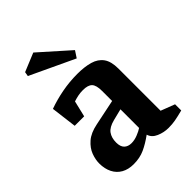

<svg xmlns="http://www.w3.org/2000/svg" viewBox="-214 -833 947 947"><g transform="rotate(-45 259.5 -360.0)"><path d="M153 10Q116 10 89.5 -5Q63 -20 49 -48Q35 -76 35 -113Q35 -140 46 -169.5Q57 -199 85 -223.5Q113 -248 163 -258L298 -286V-356Q298 -396 283.5 -411Q269 -426 234 -426Q215 -426 198.5 -422.5Q182 -419 167 -414L147 -330H81L64 -465Q111 -482 163.5 -492Q216 -502 271 -502Q321 -502 357.5 -491.5Q394 -481 413.5 -454Q433 -427 433 -377V-83L506 -55V-12Q471 -3 449 1Q427 5 401 5Q369 5 339 -8Q309 -21 301 -48Q264 -21 230 -5.5Q196 10 153 10ZM219 -71Q240 -71 262.5 -80Q285 -89 298 -98V-228L238 -213Q198 -203 182.5 -181.5Q167 -160 167 -127Q167 -98 181 -84.5Q195 -71 219 -71ZM323 -558 91 -667 95 -690 192 -730 346 -593Z"/></g></svg>

Font: Manuale
Style: Bold
Weight: 700
Version: Version 1.002